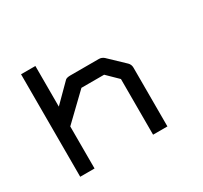

<svg xmlns="http://www.w3.org/2000/svg" viewBox="-98 -611 737 696"><g transform="rotate(-30 270.0 -262.5)"><path d="M57 -48V-477H117V-307L189 -379Q195 -384 210 -384H329Q340.5 -384 350 -376L413 -316Q422 -307 422 -294V-48H362V-281L317 -325H222L117 -224V-48Z"/></g></svg>

Font: 3270 Nerd Font
Style: Regular
Weight: 400
Monospace: yes
Version: Version 3.0.1;Nerd Fonts 3.3.0